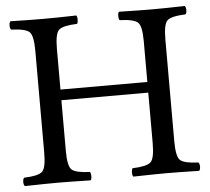

<svg xmlns="http://www.w3.org/2000/svg" viewBox="-49 -699 825 753"><g transform="rotate(-5 364.0 -322.5)"><path d="M618 -122Q618 -62 633.5 -47.5Q649 -33 705 -31Q710 -26 710 -14Q710 -3 705 2Q617 0 576 0Q536 0 446 2Q442 -2 442 -14Q442 -27 446 -31Q502 -33 517.5 -47.5Q533 -62 533 -122V-321H191V-122Q191 -62 206.5 -47.5Q222 -33 278 -31Q282 -27 282 -14Q282 -2 278 2Q190 0 149 0Q107 0 19 2Q14 -3 14 -14Q14 -26 19 -31Q75 -33 90.5 -47.5Q106 -62 106 -122V-523Q106 -583 90.5 -597.5Q75 -612 19 -614Q14 -619 14 -630Q14 -642 19 -647Q95 -645 148 -645Q202 -645 278 -647Q282 -643 282 -630Q282 -618 278 -614Q222 -612 206.5 -597.5Q191 -583 191 -523V-363H533V-523Q533 -583 517.5 -597.5Q502 -612 446 -614Q442 -618 442 -630Q442 -643 446 -647Q534 -645 575 -645Q623 -645 705 -647Q710 -642 710 -630Q710 -619 705 -614Q649 -612 633.5 -597.5Q618 -583 618 -523Z"/></g></svg>

Font: Triodion Unicode
Style: Normal
Weight: 400
Version: Version 1.1